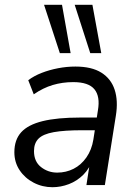

<svg xmlns="http://www.w3.org/2000/svg" viewBox="-20 -773 570 802"><path d="M199 9Q157 9 120.5 -10Q84 -29 62 -62Q40 -95 40 -137Q40 -189 68.5 -220.5Q97 -252 158 -267Q219 -282 315 -282H395L387 -229H326Q249 -229 204.5 -221Q160 -213 141 -194Q122 -175 122 -142Q122 -98 151.5 -75Q181 -52 219 -52Q256 -52 287.5 -68Q319 -84 341 -115.5Q363 -147 370 -190L389 -312Q399 -370 374.5 -400Q350 -430 286 -430Q241 -430 200.5 -418Q160 -406 121 -379L98 -438Q122 -456 154 -468.5Q186 -481 222.5 -488Q259 -495 295 -495Q363 -495 403.5 -469.5Q444 -444 459 -398Q474 -352 464 -290L418 0H341L358 -110H368Q355 -70 328.5 -43.5Q302 -17 268 -4Q234 9 199 9ZM357 -551 292 -753H366L403 -551ZM230 -551 164 -753H239L275 -551Z"/></svg>

Font: Nunito Sans 12pt
Style: Italic
Weight: 400
Italic angle: -9°
Designer: Vernon Adams
Foundry: Vernon Adams
Version: Version 3.101;gftools[0.9.27]